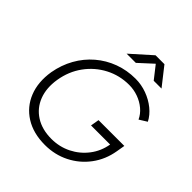

<svg xmlns="http://www.w3.org/2000/svg" viewBox="-243 -1076 1252 1252"><g transform="rotate(45 383.5 -450.0)"><path d="M373 12Q266 12 191 -35Q116 -82 83 -164.5Q50 -247 67 -353Q81 -432 118 -498Q155 -564 211 -612Q267 -660 337 -686Q407 -712 486 -712Q540 -712 590.5 -693.5Q641 -675 680.5 -643Q720 -611 741 -570L688 -537Q672 -572 640.5 -598.5Q609 -625 568.5 -639.5Q528 -654 485 -654Q397 -654 321.5 -614.5Q246 -575 195.5 -505.5Q145 -436 130 -345Q116 -258 142 -190.5Q168 -123 228.5 -84.5Q289 -46 375 -46Q449 -46 512 -77.5Q575 -109 617.5 -164.5Q660 -220 672 -291H496L506 -350H744L734 -291Q719 -202 668 -133.5Q617 -65 540.5 -26.5Q464 12 373 12ZM329 -786 470 -912H552L651 -786H579L510 -874L414 -786Z"/></g></svg>

Font: Figtree Light
Style: Italic
Weight: 300
Italic angle: -9.5°
Foundry: Erik Kennedy
Version: Version 2.001; ttfautohint (v1.8.4.7-5d5b);gftools[0.9.27]